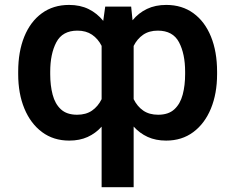

<svg xmlns="http://www.w3.org/2000/svg" viewBox="-20 -573 975 796"><path d="M534.1 203.1H401.3V-47.9Q376.4 -20.2 343.2 -5.1Q310 9.9 267 9.9Q201.7 9.9 154.3 -25.4Q106.9 -60.7 81.1 -122.9Q55.4 -185 55.4 -265.6V-275.6Q55.4 -359 80.8 -421.3Q106.2 -483.7 153.6 -518.1Q201 -552.6 266.3 -552.6Q312.5 -552.6 347.5 -535.3Q382.5 -518.1 408 -486.5L416.2 -545.5H523.8L529.5 -489Q554.7 -519.5 589.3 -536Q623.9 -552.6 669.4 -552.6Q734.7 -552.6 782 -518.1Q829.2 -483.7 854.6 -421.3Q880 -359 880 -275.6V-265.6Q880 -185 854.4 -122.9Q828.8 -60.7 781.4 -25.4Q734 9.9 668.7 9.9Q625.7 9.9 592.3 -5.3Q558.9 -20.6 534.1 -48.3ZM635.7 -97.3Q678.6 -97.3 702.9 -119.9Q727.3 -142.4 737.4 -180.6Q747.5 -218.8 747.5 -265.6V-275.6Q747.5 -349.8 722.1 -397.9Q696.7 -446 634.2 -446Q598.4 -446 573.5 -429Q548.7 -411.9 534.1 -382.5V-161.9Q549 -131.7 573.9 -114.5Q598.7 -97.3 635.7 -97.3ZM299.7 -97.3Q336.6 -97.3 361.5 -114.5Q386.4 -131.7 401.3 -161.9V-382.8Q386.4 -412.3 361.5 -429.2Q336.6 -446 301.1 -446Q239 -446 213.6 -397.9Q188.2 -349.8 188.2 -275.6V-265.6Q188.2 -218.8 198.2 -180.6Q208.1 -142.4 232.4 -119.9Q256.7 -97.3 299.7 -97.3Z"/></svg>

Font: Linik Sans SemiBold
Style: Regular
Weight: 600
Designer: Rasmus Andersson (font), Cristiano Sobral (main changes)
Foundry: rsms
Version: Version 3.018;June 1, 2022;FontCreator 14.0.0.2814 64-bit; t